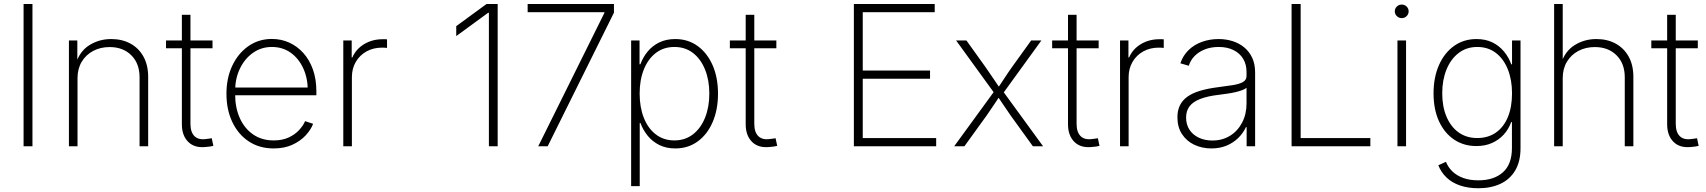

<svg xmlns="http://www.w3.org/2000/svg" viewBox="-20 -748 8727 982"><path d="M146 -727.5V0H100.6V-727.5Z M376.5 -348.6V0H332.5V-541H375.5V-418.9H366.7Q386.7 -485.4 436.8 -516.8Q486.8 -548.3 548.8 -548.3Q604.5 -548.3 647 -525.1Q689.5 -502 713.6 -458.7Q737.8 -415.5 737.8 -355V0H693.8V-352.5Q693.8 -423.3 651.6 -465.3Q609.4 -507.3 540.5 -507.3Q493.7 -507.3 456.5 -487.5Q419.4 -467.8 397.9 -432.1Q376.5 -396.5 376.5 -348.6Z M1066.9 -541V-501H829.1V-541ZM910.2 -672.4H954.1V-114.7Q954.1 -71.8 974.9 -51.5Q995.6 -31.2 1034.7 -37.1Q1040.5 -37.6 1048.3 -38.8Q1056.2 -40 1063 -41L1071.3 -2Q1063 0 1053.7 1.5Q1044.4 2.9 1035.6 3.4Q976.6 10.7 943.4 -21.7Q910.2 -54.2 910.2 -112.3Z M1379.9 11.2Q1306.6 11.2 1252.2 -24.9Q1197.8 -61 1168 -124.3Q1138.2 -187.5 1138.2 -268.6Q1138.2 -349.1 1168.2 -412.4Q1198.2 -475.6 1250.7 -512.2Q1303.2 -548.8 1370.6 -548.8Q1418 -548.8 1459 -530.3Q1500 -511.7 1531.5 -476.8Q1563 -441.9 1580.6 -392.3Q1598.1 -342.8 1598.1 -280.3V-260.7H1165V-300.3H1574.2L1554.2 -285.2Q1554.2 -348.1 1531 -398.7Q1507.8 -449.2 1466.6 -478.5Q1425.3 -507.8 1370.6 -507.8Q1316.4 -507.8 1273.9 -477.8Q1231.4 -447.8 1207 -397Q1182.6 -346.2 1182.6 -282.7V-265.6Q1182.6 -197.8 1206.3 -144.5Q1230 -91.3 1274.4 -60.5Q1318.8 -29.8 1379.9 -29.8Q1423.8 -29.8 1456.1 -44.7Q1488.3 -59.6 1509.5 -82.5Q1530.8 -105.5 1540.5 -128.4L1581.5 -114.7Q1569.8 -84 1542.7 -54.9Q1515.6 -25.9 1474.6 -7.3Q1433.6 11.2 1379.9 11.2Z M1735.8 0V-541H1778.8V-454.1H1782.2Q1800.3 -496.6 1842 -522Q1883.8 -547.4 1937.5 -547.4Q1943.4 -547.4 1948.7 -547.4Q1954.1 -547.4 1959.5 -546.9V-502.9Q1956.5 -503.4 1949.7 -503.9Q1942.9 -504.4 1934.1 -504.4Q1889.6 -504.4 1854.7 -485.1Q1819.8 -465.8 1799.8 -431.6Q1779.8 -397.5 1779.8 -353V0Z M2525.4 -727.5V0H2480.5V-682.6H2476.6L2313.5 -563.5V-614.3L2468.3 -727.5Z M2732.9 0 3071.3 -682.1V-685.5H2678.7V-727.5H3120.1V-683.1L2781.2 0Z M3208 204.1V-541H3251V-419.4H3255.4Q3268.1 -454.6 3292.2 -484.1Q3316.4 -513.7 3351.8 -531Q3387.2 -548.3 3433.6 -548.3Q3499 -548.3 3548.1 -512.7Q3597.2 -477.1 3624.8 -414.1Q3652.3 -351.1 3652.3 -269Q3652.3 -187 3625 -123.8Q3597.7 -60.5 3548.6 -24.7Q3499.5 11.2 3433.6 11.2Q3387.7 11.2 3352.3 -6.3Q3316.9 -23.9 3292.7 -53.7Q3268.6 -83.5 3255.4 -119.1H3252V204.1ZM3429.2 -29.8Q3484.4 -29.8 3524.4 -61Q3564.5 -92.3 3586.2 -146.5Q3607.9 -200.7 3607.9 -269.5Q3607.9 -337.9 3586.2 -391.8Q3564.5 -445.8 3524.7 -476.8Q3484.9 -507.8 3429.2 -507.8Q3374 -507.8 3334.2 -477.1Q3294.4 -446.3 3272.9 -392.6Q3251.5 -338.9 3251.5 -269.5Q3251.5 -200.2 3272.7 -146Q3293.9 -91.8 3334 -60.8Q3374 -29.8 3429.2 -29.8Z M3950.7 -541V-501H3712.9V-541ZM3793.9 -672.4H3837.9V-114.7Q3837.9 -71.8 3858.6 -51.5Q3879.4 -31.2 3918.5 -37.1Q3924.3 -37.6 3932.1 -38.8Q3939.9 -40 3946.8 -41L3955.1 -2Q3946.8 0 3937.5 1.5Q3928.2 2.9 3919.4 3.4Q3860.4 10.7 3827.1 -21.7Q3793.9 -54.2 3793.9 -112.3Z M4347.2 0V-727.5H4760.7V-685.5H4392.6V-387.2H4736.8V-345.2H4392.6V-42H4768.1V0Z M4860.4 0 5074.2 -293.5 5073.7 -260.3 4870.1 -541H4922.9L5020.5 -404.8Q5042 -374.5 5061 -345.7Q5080.1 -316.9 5099.6 -288.6H5077.1Q5097.2 -316.9 5115.7 -345.7Q5134.3 -374.5 5155.8 -404.8L5253.9 -541H5306.2L5102.1 -259.3V-292L5314.9 0H5262.7L5149.4 -156.7Q5129.4 -185.5 5111.8 -211.9Q5094.2 -238.3 5076.2 -264.6H5098.6Q5080.6 -238.3 5063.5 -211.9Q5046.4 -185.5 5025.9 -156.7L4912.6 0Z M5599.1 -541V-501H5361.3V-541ZM5442.4 -672.4H5486.3V-114.7Q5486.3 -71.8 5507.1 -51.5Q5527.8 -31.2 5566.9 -37.1Q5572.8 -37.6 5580.6 -38.8Q5588.4 -40 5595.2 -41L5603.5 -2Q5595.2 0 5585.9 1.5Q5576.7 2.9 5567.9 3.4Q5508.8 10.7 5475.6 -21.7Q5442.4 -54.2 5442.4 -112.3Z M5708.5 0V-541H5751.5V-454.1H5754.9Q5772.9 -496.6 5814.7 -522Q5856.4 -547.4 5910.2 -547.4Q5916 -547.4 5921.4 -547.4Q5926.8 -547.4 5932.1 -546.9V-502.9Q5929.2 -503.4 5922.4 -503.9Q5915.5 -504.4 5906.7 -504.4Q5862.3 -504.4 5827.4 -485.1Q5792.5 -465.8 5772.5 -431.6Q5752.4 -397.5 5752.4 -353V0Z M6175.8 11.2Q6128.9 11.2 6089.4 -7.1Q6049.8 -25.4 6025.9 -61.3Q6002 -97.2 6002 -148.4Q6002 -182.6 6014.4 -208.5Q6026.9 -234.4 6052.2 -252.9Q6077.6 -271.5 6117.2 -283.4Q6156.7 -295.4 6210.9 -302.2Q6253.4 -307.6 6285.9 -312.7Q6318.4 -317.9 6336.9 -328.4Q6355.5 -338.9 6355.5 -359.4V-379.9Q6355.5 -418.9 6338.1 -447.5Q6320.8 -476.1 6288.8 -491.9Q6256.8 -507.8 6213.4 -507.8Q6173.8 -507.8 6142.3 -495.4Q6110.8 -482.9 6089.8 -461.4Q6068.8 -439.9 6060.1 -411.6L6017.1 -424.3Q6030.8 -464.8 6059.6 -492.4Q6088.4 -520 6128.2 -534.2Q6168 -548.3 6212.4 -548.3Q6250 -548.3 6283.7 -537.8Q6317.4 -527.3 6343.5 -505.9Q6369.6 -484.4 6384.5 -452.4Q6399.4 -420.4 6399.4 -377.4V0H6356V-97.7H6352.5Q6338.4 -67.4 6313.5 -42.7Q6288.6 -18.1 6253.9 -3.4Q6219.2 11.2 6175.8 11.2ZM6180.7 -29.3Q6231.9 -29.3 6271.2 -53.7Q6310.5 -78.1 6333 -121.1Q6355.5 -164.1 6355.5 -219.2V-298.8Q6346.7 -292 6331.8 -286.4Q6316.9 -280.8 6297.6 -276.4Q6278.3 -272 6257.1 -269Q6235.8 -266.1 6214.4 -263.2Q6155.3 -256.3 6118.2 -241.7Q6081.1 -227.1 6063.7 -203.9Q6046.4 -180.7 6046.4 -147Q6046.4 -110.4 6064 -84Q6081.5 -57.6 6112.1 -43.5Q6142.6 -29.3 6180.7 -29.3Z M6585.9 0V-727.5H6632.3V-42H6988.8V0Z M7127.4 0V-541H7171.4V0ZM7148.9 -655.3Q7134.8 -655.3 7124.3 -665.5Q7113.8 -675.8 7113.8 -689.9Q7113.8 -704.6 7124.3 -714.6Q7134.8 -724.6 7148.9 -724.6Q7164.1 -724.6 7174.3 -714.6Q7184.6 -704.6 7184.6 -689.9Q7184.6 -675.8 7174.3 -665.5Q7164.1 -655.3 7148.9 -655.3Z M7541 214.8Q7488.8 214.8 7447.5 200.7Q7406.2 186.5 7378.4 159.9Q7350.6 133.3 7336.4 97.2L7375.5 79.6Q7386.7 107.9 7408.9 129.2Q7431.2 150.4 7464.1 162.4Q7497.1 174.3 7541 174.3Q7621.1 174.3 7667 133.1Q7712.9 91.8 7712.9 9.3V-123.5H7709Q7696.3 -87.4 7671.1 -59.8Q7646 -32.2 7610.8 -16.6Q7575.7 -1 7531.2 -1Q7466.3 -1 7417 -34.2Q7367.7 -67.4 7339.8 -127.9Q7312 -188.5 7312 -270.5Q7312 -352.1 7339.6 -414.8Q7367.2 -477.5 7416.7 -512.9Q7466.3 -548.3 7531.7 -548.3Q7578.1 -548.3 7613.3 -531Q7648.4 -513.7 7672.6 -484.1Q7696.8 -454.6 7709.5 -418.9H7713.4V-541H7756.8V10.3Q7756.8 78.1 7729.7 123.8Q7702.6 169.4 7654.1 192.1Q7605.5 214.8 7541 214.8ZM7535.6 -42Q7590.3 -42 7630.4 -69.6Q7670.4 -97.2 7691.9 -148.7Q7713.4 -200.2 7713.4 -271Q7713.4 -339.4 7692.1 -392.8Q7670.9 -446.3 7631.1 -477.1Q7591.3 -507.8 7535.6 -507.8Q7480.5 -507.8 7440.2 -476.8Q7399.9 -445.8 7378.2 -392.3Q7356.4 -338.9 7356.4 -271Q7356.4 -202.6 7378.4 -150.9Q7400.4 -99.1 7440.4 -70.6Q7480.5 -42 7535.6 -42Z M7972.7 -348.6V0H7928.7V-727.5H7972.7V-418.9H7962.9Q7982.9 -485.4 8033 -516.8Q8083 -548.3 8145 -548.3Q8200.7 -548.3 8243.2 -525.1Q8285.6 -502 8309.8 -458.7Q8334 -415.5 8334 -355V0H8290V-352.5Q8290 -423.3 8247.8 -465.3Q8205.6 -507.3 8136.7 -507.3Q8089.8 -507.3 8052.7 -487.5Q8015.6 -467.8 7994.1 -432.1Q7972.7 -396.5 7972.7 -348.6Z M8663.6 -541V-501H8425.8V-541ZM8506.8 -672.4H8550.8V-114.7Q8550.8 -71.8 8571.5 -51.5Q8592.3 -31.2 8631.3 -37.1Q8637.2 -37.6 8645 -38.8Q8652.8 -40 8659.7 -41L8668 -2Q8659.7 0 8650.4 1.5Q8641.1 2.9 8632.3 3.4Q8573.2 10.7 8540 -21.7Q8506.8 -54.2 8506.8 -112.3Z"/></svg>

Font: Inter 17pt ExtraLight
Style: Regular
Weight: 250
Version: Version 4.001;git-66647c0bb